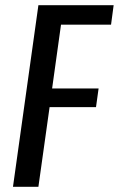

<svg xmlns="http://www.w3.org/2000/svg" viewBox="-20 -720 458 740"><path d="M194 -625 222 -674 175 -337 159 -379H360L350 -307H149L177 -349L128 0H30L128 -700H418L408 -625Z"/></svg>

Font: Pathway Extreme Condensed Medium
Style: Italic
Weight: 500
Width: 3
Italic angle: -8°
Version: Version 1.001;gftools[0.9.26]